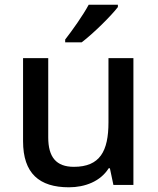

<svg xmlns="http://www.w3.org/2000/svg" viewBox="-20 -852 670 816"><path d="M481 -822V-832H357C333 -787 286 -721 257 -684V-672H327C375 -708 453 -785 481 -822ZM547 -605H441V-332C441 -210 405 -143 294 -143C219 -143 185 -184 185 -268V-605H78V-252C78 -115 147 -56 273 -56C341 -56 407 -81 442 -137H447L462 -66H547Z"/></svg>

Font: Noto Sans Malayalam UI Medium
Style: Regular
Weight: 500
Designer: Jelle Bosma - Monotype Design Team
Foundry: Monotype Imaging Inc.
Version: Version 2.104